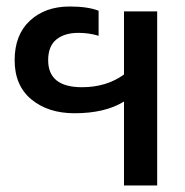

<svg xmlns="http://www.w3.org/2000/svg" viewBox="-20 -570 568 590"><path d="M361 -258Q303 -222 209 -222Q128 -222 76.5 -264.5Q25 -307 25 -385Q25 -463 72 -506.5Q119 -550 194 -550Q250 -550 283 -537V-460Q254 -469 221 -469Q178 -469 153 -448.5Q128 -428 128 -385Q128 -302 232 -302Q307 -302 361 -341V-535H463V0H361Z"/></svg>

Font: Prompt
Style: Regular
Weight: 400
Designer: Katatrad Team
Foundry: CadsonDemak
Version: Version 1.001